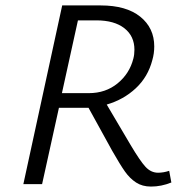

<svg xmlns="http://www.w3.org/2000/svg" viewBox="-20 -678 682 707"><path d="M209 -658H351Q445 -658 496.5 -616.5Q548 -575 548 -507Q548 -481 541 -457Q525 -395 480 -353Q435 -311 373 -293L461 -144Q496 -85 516 -63.5Q536 -42 562 -42Q582 -42 603 -49L611 -6Q574 9 536 9Q504 9 481 -6Q458 -21 440 -46.5Q422 -72 393 -123L306 -281H289H197L135 0H66ZM307 -335Q369 -335 413 -371Q457 -407 471 -462Q475 -477 475 -495Q475 -545 438 -574Q401 -603 335 -603H267L208 -335Z"/></svg>

Font: LXGW Bright GB
Style: Italic
Weight: 400
Italic angle: -12°
Designer: Christian Thalmann (Catharsis Fonts)
Foundry: LXGW / Christian Thalmann (Catharsis Fonts) / Fontworks Inc.
Version: Version 5.510